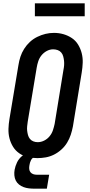

<svg xmlns="http://www.w3.org/2000/svg" viewBox="-20 -944 540 1156"><path d="M205 8Q175 8 147 1.5Q119 -5 96 -21Q73 -37 58.5 -60.5Q44 -84 37 -111.5Q30 -139 31 -168.5Q32 -198 37 -228L91 -552Q95 -578 103 -602.5Q111 -627 125.5 -650Q140 -673 160 -691.5Q180 -710 204.5 -722Q229 -734 254 -740Q279 -746 305 -746Q335 -746 362.5 -738Q390 -730 413 -714.5Q436 -699 450.5 -675Q465 -651 472 -623.5Q479 -596 478 -566.5Q477 -537 472 -507L419 -183Q414 -157 406 -132.5Q398 -108 384 -85Q370 -62 349.5 -43.5Q329 -25 305 -13Q281 -1 255.5 3.5Q230 8 205 8ZM207 -88Q227 -88 246 -97.5Q265 -107 278.5 -123.5Q292 -140 298.5 -159.5Q305 -179 309 -198L362 -523Q365 -537 366 -551Q367 -565 365.5 -578.5Q364 -592 360.5 -605Q357 -618 348.5 -628Q340 -638 327 -642.5Q314 -647 300 -647Q280 -647 261.5 -637Q243 -627 230 -611Q217 -595 210.5 -575.5Q204 -556 201 -537L147 -212Q145 -198 143.5 -184Q142 -170 143.5 -157Q145 -144 148.5 -131Q152 -118 160 -108Q168 -98 180.5 -93Q193 -88 207 -88ZM187 192Q170 192 153.5 190Q137 188 122 182.5Q107 177 94.5 167Q82 157 75 143Q68 129 66.5 112Q65 95 68 78Q72 56 82.5 34Q93 12 111.5 -3.5Q130 -19 153.5 -26Q177 -33 199 -33L194 0Q186 0 178.5 6Q171 12 167 19.5Q163 27 160.5 35.5Q158 44 157 52Q155 63 156 74Q157 85 163.5 93Q170 101 180 104.5Q190 108 201 108H276L262 192ZM190 -846V-924H490V-846Z"/></svg>

Font: Iosevka Curly Slab Oblique
Style: Bold
Weight: 700
Italic angle: -9°
Monospace: yes
Designer: Belleve Invis
Foundry: Belleve Invis
Version: Version 11.1.0; ttfautohint (v1.8.3)